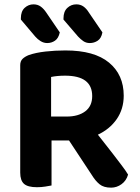

<svg xmlns="http://www.w3.org/2000/svg" viewBox="-20 -854 642 883"><path d="M215 -318H287Q340 -318 372 -342Q404 -366 404 -412Q404 -459 373 -482.5Q342 -506 279 -506Q261 -506 245 -504.5Q229 -503 215 -500ZM299 -208H73V-554Q73 -573 84 -583.5Q95 -594 113 -601Q145 -612 189 -617Q233 -622 281 -622Q414 -622 481.5 -566Q549 -510 549 -414Q549 -353 517 -306.5Q485 -260 429 -234Q373 -208 299 -208ZM275 -242 400 -273Q424 -242 449.5 -210Q475 -178 498 -148Q521 -118 540 -93Q559 -68 569 -51Q561 -23 539 -7Q517 9 491 9Q457 9 438 -6.5Q419 -22 403 -48ZM73 -260H217V-1Q207 1 188.5 4Q170 7 150 7Q108 7 90.5 -8.5Q73 -24 73 -60ZM142 -686 76 -764V-770Q76 -802 93.5 -818Q111 -834 134 -834Q153 -834 167 -824Q181 -814 193 -796L255 -705Q249 -678 233 -667Q217 -656 197 -656Q181 -656 166.5 -665Q152 -674 142 -686ZM339 -686 272 -764V-770Q272 -801 289.5 -817.5Q307 -834 331 -834Q350 -834 364 -824Q378 -814 389 -796L451 -705Q446 -678 429.5 -667Q413 -656 393 -656Q376 -656 363 -665Q350 -674 339 -686Z"/></svg>

Font: BalooTamma2Bold
Style: Bold
Weight: 700
Designer: Divya Kowshik, Shuchita Grover and Ek Type
Foundry: Ek Type
Version: Version 1.700